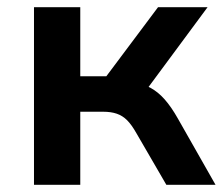

<svg xmlns="http://www.w3.org/2000/svg" viewBox="-20 -511 616 531"><path d="M74 0V-491H202V-300H274L417 -491H554L372 -245L347 -283Q374 -280 395.5 -268.5Q417 -257 435.5 -236Q454 -215 472 -183L576 0H440L357 -143Q344 -166 331.5 -178.5Q319 -191 303 -196.5Q287 -202 265 -202H202V0Z"/></svg>

Font: Nunito Sans 11pt
Style: Bold
Weight: 700
Version: Version 3.101;gftools[0.9.27]